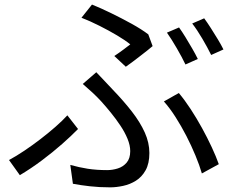

<svg xmlns="http://www.w3.org/2000/svg" viewBox="-20 -785 1040 842"><path d="M481.3 -539.4Q501.4 -552.7 520.7 -567.1Q540.1 -581.5 551.3 -590.4Q529.7 -608.2 493.8 -629.5Q457.9 -650.8 416.9 -671.5Q375.9 -692.2 337.3 -707.2L383.4 -765Q422.1 -749.4 467.9 -727.1Q513.7 -704.8 557.4 -680.7Q601 -656.5 630.3 -634.3L649.3 -582.8Q640.5 -575 626.3 -563.9Q612.1 -552.7 595.4 -539.8Q578.7 -526.9 562.3 -514.5Q545.9 -502.1 531.7 -492.3ZM288.3 -61.8Q326.4 -51 364.6 -45Q402.8 -39 449.9 -39Q473.2 -39 496.5 -46.3Q519.8 -53.5 535.5 -71.9Q551.1 -90.3 551.1 -122.3Q551.1 -147.6 539.2 -176.5Q527.3 -205.5 507.8 -234.5Q488.4 -263.6 466.1 -291Q443.8 -318.5 423.1 -341.3Q406.8 -359.1 385.4 -379.1Q363.9 -399 343 -416.8L402.3 -468.2Q420.6 -449.1 439.2 -429.3Q457.9 -409.5 475.5 -390.7Q522.5 -342 558.4 -295.7Q594.4 -249.4 614.8 -204.2Q635.1 -159 635.1 -113.9Q635.1 -68 618.6 -38.4Q602.1 -8.8 576.1 7.4Q550.2 23.7 520 30.1Q489.9 36.6 463.2 36.6Q415.4 36.6 374.4 31.9Q333.5 27.3 299.7 20.9ZM865.3 -24.4Q854.9 -60.4 837.2 -102.9Q819.6 -145.5 797.3 -188.9Q774.9 -232.2 749.9 -271.5Q724.9 -310.7 698.7 -340.1L764.2 -377.1Q789.8 -346.7 815.9 -306.9Q841.9 -267.1 865.7 -223.9Q889.5 -180.6 908.7 -139.3Q927.9 -97.9 939.5 -65ZM322.2 -219.3Q293.4 -189.7 252.4 -153.5Q211.3 -117.3 163.5 -81.5Q115.7 -45.7 67 -16.8L19.5 -83.2Q50.7 -100 86.3 -123.8Q121.9 -147.6 157.1 -174.7Q192.4 -201.8 223.3 -228.9Q254.2 -256 275.4 -279.2ZM765.2 -664.6Q778.2 -646.6 793.3 -622Q808.4 -597.4 822.8 -572.4Q837.3 -547.4 847.5 -526.4L793.3 -502.2Q778.6 -533.2 755.3 -573.4Q732.1 -613.5 712.1 -641.9ZM875.4 -704.7Q889 -686.3 904.9 -661.4Q920.8 -636.5 935.8 -611.7Q950.7 -586.9 959.9 -568.1L906.1 -543.9Q889.9 -576.8 867.3 -615.3Q844.7 -653.9 822.9 -681.9Z"/></svg>

Font: Shanggu Sans SC VF
Style: Regular
Weight: 250
Designer: GuiWonder
Version: Version 1.021